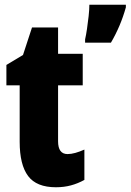

<svg xmlns="http://www.w3.org/2000/svg" viewBox="-20 -780 551 810"><path d="M265 -130Q280 -130 298 -135Q316 -140 336 -149V-21Q309 -6 279.5 2Q250 10 216 10Q134 10 98.5 -37.5Q63 -85 63 -182V-420H7V-506L77 -548L115 -664H225V-553H329V-420H225V-184Q225 -130 265 -130ZM511 -749Q489 -670 448 -600H339V-614Q343 -631 347 -658Q351 -685 354 -712.5Q357 -740 357 -760H511Z"/></svg>

Font: Noto Sans Lao UI ExtCond Blk
Style: Regular
Weight: 900
Width: 2
Designer: Monotype Design Team
Foundry: Monotype Imaging Inc.
Version: Version 2.000; ttfautohint (v1.8.4.7-5d5b)